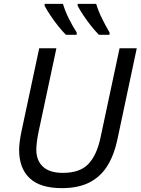

<svg xmlns="http://www.w3.org/2000/svg" viewBox="-20 -964 728 994"><path d="M300 10Q188 10 133.5 -41.5Q79 -93 79 -188Q79 -205 82 -230Q85 -255 91 -283L183 -714H272L179 -278Q174 -255 171 -230Q168 -205 168 -189Q168 -133 202.5 -101Q237 -69 305 -69Q394 -69 437.5 -115Q481 -161 500 -250L599 -714H688L588 -243Q572 -165 537.5 -108Q503 -51 445 -20.5Q387 10 300 10ZM492 -784Q473 -803 451.5 -830Q430 -857 411.5 -885Q393 -913 382 -934V-944H478Q489 -907 508 -868.5Q527 -830 547 -796V-784ZM321 -784Q302 -803 280.5 -830Q259 -857 240.5 -885Q222 -913 211 -934V-944H306Q317 -907 336 -868.5Q355 -830 377 -796V-784Z"/></svg>

Font: Noto Sans
Style: Italic
Weight: 400
Italic angle: -12°
Designer: Monotype Design Team
Foundry: Monotype Imaging Inc.
Version: Version 2.013; ttfautohint (v1.8.4.7-5d5b)